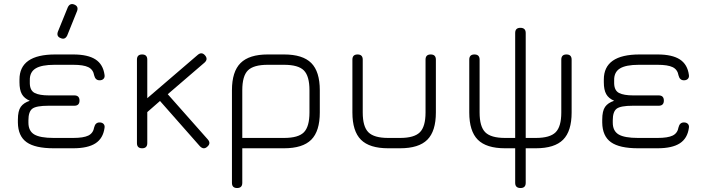

<svg xmlns="http://www.w3.org/2000/svg" viewBox="-20 -746 3556 966"><path d="M286 -554Q263 -562 271 -586L321 -709Q332 -732 354 -723Q376 -714 368 -691L318 -567Q307 -545 286 -554ZM70 -129V-144Q70 -188 84.5 -208.5Q99 -229 130 -239Q102 -251 90 -272.5Q78 -294 78 -332V-346Q78 -472 258 -472H348Q422 -472 460.5 -447Q499 -422 506 -369Q508 -357 501 -349.5Q494 -342 481 -342Q460 -342 454 -366Q449 -396 424.5 -408Q400 -420 348 -420H254Q189 -420 159 -401.5Q129 -383 130 -342V-326Q131 -290 155 -278Q179 -266 226 -266H354Q380 -266 380 -240Q380 -214 354 -214H224Q162 -214 142.5 -199Q123 -184 123 -141V-129Q123 -87 152.5 -69.5Q182 -52 250 -52H348Q400 -52 424.5 -64Q449 -76 454 -106Q460 -130 481 -130Q494 -130 501 -122.5Q508 -115 506 -103Q499 -50 460.5 -25Q422 0 348 0H250Q157 0 114 -30.5Q71 -61 70 -129Z M669 -26V-446Q669 -472 695 -472Q721 -472 721 -446V-252L975 -470Q995 -487 1012 -467Q1028 -448 1009 -431L824 -272L1025 -45Q1043 -25 1023 -8Q1005 9 986 -10L785 -238L721 -182V-26Q721 0 695 0Q669 0 669 -26Z M1147 174V-292Q1147 -386 1190.5 -429Q1234 -472 1327 -472H1409Q1503 -472 1546 -429Q1589 -386 1589 -292V-180Q1589 -86 1546 -43Q1503 0 1409 0H1199V174Q1199 200 1173 200Q1147 200 1147 174ZM1199 -52H1409Q1481 -52 1509 -80.5Q1537 -109 1537 -180V-292Q1537 -363 1509 -391.5Q1481 -420 1409 -420H1327Q1256 -420 1227.5 -392Q1199 -364 1199 -292Z M1753 -180V-446Q1753 -472 1779 -472Q1805 -472 1805 -446V-180Q1805 -109 1833.5 -80.5Q1862 -52 1933 -52H1993Q2064 -52 2092.5 -80.5Q2121 -109 2121 -180V-446Q2121 -472 2147 -472Q2173 -472 2173 -446V-180Q2173 -86 2130 -43Q2087 0 1993 0H1933Q1839 0 1796 -43Q1753 -86 1753 -180Z M2341 -180V-446Q2341 -472 2367 -472Q2393 -472 2393 -446V-180Q2393 -109 2421.5 -80.5Q2450 -52 2521 -52H2572V-580Q2572 -606 2598 -606Q2625 -606 2625 -580V-52H2676Q2747 -52 2775.5 -80.5Q2804 -109 2804 -180V-446Q2804 -472 2830 -472Q2856 -472 2856 -446V-180Q2856 -86 2813 -43Q2770 0 2676 0H2625V174Q2625 200 2599 200Q2572 200 2572 174V0H2521Q2427 0 2384 -43Q2341 -86 2341 -180Z M3010 -129V-144Q3010 -188 3024.5 -208.5Q3039 -229 3070 -239Q3042 -251 3030 -272.5Q3018 -294 3018 -332V-346Q3018 -472 3198 -472H3288Q3362 -472 3400.5 -447Q3439 -422 3446 -369Q3448 -357 3441 -349.5Q3434 -342 3421 -342Q3400 -342 3394 -366Q3389 -396 3364.5 -408Q3340 -420 3288 -420H3194Q3129 -420 3099 -401.5Q3069 -383 3070 -342V-326Q3071 -290 3095 -278Q3119 -266 3166 -266H3294Q3320 -266 3320 -240Q3320 -214 3294 -214H3164Q3102 -214 3082.5 -199Q3063 -184 3063 -141V-129Q3063 -87 3092.5 -69.5Q3122 -52 3190 -52H3288Q3340 -52 3364.5 -64Q3389 -76 3394 -106Q3400 -130 3421 -130Q3434 -130 3441 -122.5Q3448 -115 3446 -103Q3439 -50 3400.5 -25Q3362 0 3288 0H3190Q3097 0 3054 -30.5Q3011 -61 3010 -129Z"/></svg>

Font: Jura
Style: Regular
Weight: 400
Designer: Daniel Johnson, Alexei Vanyashin
Foundry: Daniel Johnson
Version: Version 5.103